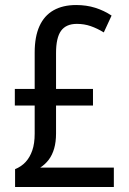

<svg xmlns="http://www.w3.org/2000/svg" viewBox="-20 -744 512 764"><path d="M283 -724Q324 -724 359 -713Q394 -702 424 -682L393 -615Q367 -631 341 -640Q315 -649 286 -649Q243 -649 223 -621.5Q203 -594 203 -533V-390H350V-324H203V-213Q203 -179 195.5 -153Q188 -127 174 -108.5Q160 -90 140 -77H433V0H40V-71Q65 -81 82 -99.5Q99 -118 108.5 -145.5Q118 -173 118 -212V-324H39V-390H118V-535Q118 -598 137 -640Q156 -682 193 -703Q230 -724 283 -724Z"/></svg>

Font: Noto Sans Khmer Condensed
Style: Regular
Weight: 400
Width: 3
Designer: Danh Hong and the Monotype Design Team
Foundry: Monotype Imaging Inc.
Version: Version 2.004